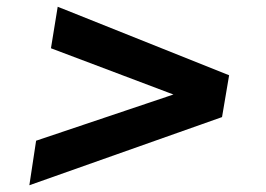

<svg xmlns="http://www.w3.org/2000/svg" viewBox="-20 -571 788 569"><path d="M67 -22 87 -154 509 -296 507 -286 131 -428 151 -551 659 -348 638 -224Z"/></svg>

Font: Nunito Sans 7pt Expanded ExtraBold
Style: Italic
Weight: 800
Width: 7
Italic angle: -9°
Designer: Vernon Adams
Foundry: Vernon Adams
Version: Version 3.101;gftools[0.9.27]